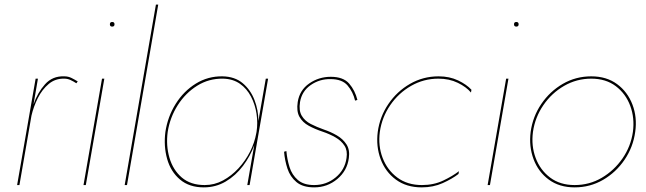

<svg xmlns="http://www.w3.org/2000/svg" viewBox="-20 -800 2791 830"><path d="M310 -440 316 -448Q303 -456 289 -463Q275 -470 258 -470Q207 -472 174.5 -435.5Q142 -399 125 -349L144 -460H134L54 0H64L116 -300Q125 -339 143.5 -376Q162 -413 190.5 -437Q219 -461 258 -460Q272 -460 285 -454Q298 -448 310 -440Z M455 -695Q455 -685 465 -685Q475 -685 475 -695Q475 -705 465 -705Q455 -705 455 -695ZM421 -460 341 0H351L431 -460Z M654 -780 519 0H529L664 -780Z M695 -230Q687 -168 702.5 -113Q718 -58 758 -24Q798 10 861 10Q913 10 956 -15.5Q999 -41 1030.5 -83Q1062 -125 1079 -172L1049 0H1059L1139 -460H1129L1097 -277Q1097 -324 1080 -368Q1063 -412 1029 -440.5Q995 -469 942 -470Q879 -471 826.5 -438.5Q774 -406 739.5 -351Q705 -296 695 -230ZM705 -230Q715 -293 748.5 -345.5Q782 -398 832.5 -429.5Q883 -461 944 -460Q987 -459 1017 -438Q1047 -417 1065 -382.5Q1083 -348 1089 -308Q1095 -268 1089 -230L1088 -225Q1081 -184 1061 -144.5Q1041 -105 1011 -72.5Q981 -40 944 -20Q907 0 865 0Q804 0 766 -32.5Q728 -65 712.5 -118Q697 -171 705 -230Z M1218 -147 1208 -144Q1211 -107 1222.5 -71.5Q1234 -36 1261.5 -13Q1289 10 1338 10Q1395 10 1438 -26Q1481 -62 1488 -117Q1493 -152 1478 -175.5Q1463 -199 1436.5 -214.5Q1410 -230 1380 -240Q1349 -251 1323.5 -264Q1298 -277 1284.5 -299.5Q1271 -322 1277 -359Q1285 -406 1323.5 -432.5Q1362 -459 1409 -458Q1459 -458 1482.5 -430.5Q1506 -403 1515 -365L1525 -368Q1515 -409 1489.5 -438.5Q1464 -468 1410 -468Q1358 -468 1316.5 -439Q1275 -410 1267 -359Q1261 -319 1274.5 -295Q1288 -271 1314.5 -256.5Q1341 -242 1374 -231Q1404 -221 1429.5 -206.5Q1455 -192 1469 -170.5Q1483 -149 1478 -117Q1471 -66 1431 -33Q1391 0 1338 0Q1293 0 1267.5 -22Q1242 -44 1231.5 -78Q1221 -112 1218 -147Z M1622 -230Q1631 -293 1667 -345.5Q1703 -398 1757.5 -429Q1812 -460 1875 -460Q1922 -460 1959 -442Q1996 -424 2016 -400L2018 -412Q1997 -435 1960 -452.5Q1923 -470 1876 -470Q1809 -470 1752.5 -437.5Q1696 -405 1659 -350.5Q1622 -296 1613 -230Q1605 -167 1625.5 -112Q1646 -57 1691.5 -23.5Q1737 10 1803 10Q1853 10 1894 -8.5Q1935 -27 1962 -48L1964 -60Q1937 -39 1896 -19.5Q1855 0 1804 0Q1741 0 1697.5 -32.5Q1654 -65 1634 -117.5Q1614 -170 1622 -230Z M2202 -695Q2202 -685 2212 -685Q2222 -685 2222 -695Q2222 -705 2212 -705Q2202 -705 2202 -695ZM2168 -460 2088 0H2098L2178 -460Z M2274 -230Q2266 -167 2286.5 -112Q2307 -57 2352.5 -23.5Q2398 10 2464 10Q2531 10 2587 -22.5Q2643 -55 2680 -109.5Q2717 -164 2726 -230Q2735 -293 2714 -348Q2693 -403 2647.5 -436.5Q2602 -470 2536 -470Q2469 -470 2413 -437.5Q2357 -405 2320 -350.5Q2283 -296 2274 -230ZM2284 -230Q2293 -293 2329 -345.5Q2365 -398 2419 -429Q2473 -460 2536 -460Q2599 -460 2642 -427.5Q2685 -395 2704.5 -342.5Q2724 -290 2716 -230Q2707 -167 2671 -115Q2635 -63 2581.5 -31.5Q2528 0 2464 0Q2401 0 2358 -32.5Q2315 -65 2295.5 -117.5Q2276 -170 2284 -230Z"/></svg>

Font: Jost* 200 Hairline Italic
Style: Italic
Weight: 100
Italic angle: -10°
Version: Version 3.200; ttfautohint (v0.97) -l 8 -r 50 -G 200 -x 14 -